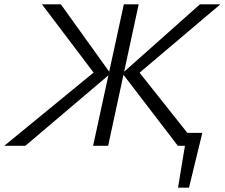

<svg xmlns="http://www.w3.org/2000/svg" viewBox="-44 -678 1045 893"><path d="M784 195 826 -60H897L835 195ZM-24 0 420 -364 409 -317 151 -658H239L470 -336L74 0ZM389 0 532 -658H601L459 0ZM783 0 525 -337 886 -658H981L578 -317L586 -364L875 0Z"/></svg>

Font: Ysabeau
Style: Italic
Weight: 400
Italic angle: -12°
Designer: Christian Thalmann (Catharsis Fonts)
Version: Version 2.000;gftools[0.9.27.dev2+g8671c4b]